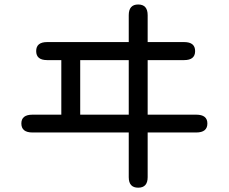

<svg xmlns="http://www.w3.org/2000/svg" viewBox="-20 -786 1040 873"><path d="M565.4 19.5V-183.6H127.9Q77.1 -183.6 77.1 -224.6Q77.1 -264.6 127.9 -264.6H258.8V-512.7H194.3Q144.5 -512.7 144.5 -553.7Q144.5 -594.7 194.3 -594.7H565.4V-716.8Q565.4 -765.6 608.4 -765.6Q651.4 -765.6 651.4 -716.8V-594.7H817.4Q867.2 -594.7 867.2 -553.7Q867.2 -512.7 817.4 -512.7H651.4V-264.6H872.1Q922.9 -264.6 922.9 -224.6Q922.9 -183.6 872.1 -183.6H651.4V19.5Q651.4 67.4 608.4 67.4Q565.4 67.4 565.4 19.5ZM565.4 -264.6V-512.7H344.7V-264.6Z"/></svg>

Font: jf-openhuninn-2.0
Style: Regular
Weight: 400
Designer: [Kosugi Maru]
Designed by MOTOYA      

[Varela Round]
Joe Prince (Latin component); Avraham Cornfeld (Hebrew component)
Foundry: justfont CO.,LTD.
Version: 2.0